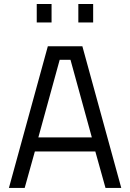

<svg xmlns="http://www.w3.org/2000/svg" viewBox="-20 -918 636 938"><path d="M23.6 0 213.7 -692H382.4L572.4 0H495.4L445.7 -178H150.3L100.6 0ZM167.3 -246.6H428.7L324.4 -625.8H271.6ZM362.7 -808.3V-898.4H435.1V-808.3ZM159.5 -808.3V-898.4H231.9V-808.3Z"/></svg>

Font: Titillium Web
Style: Bold
Weight: 700
Designer: Mohamed Gaber, Accademia di Belle Arti di Urbino
Foundry: Kief Type Foundry, Accademia di Belle Arti di Urbino
Version: Version 3.000